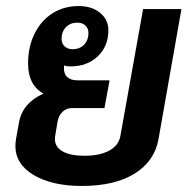

<svg xmlns="http://www.w3.org/2000/svg" viewBox="-20 -606 627 636"><path d="M581 -576 505 -145Q492 -72 426 -31Q360 10 251 10Q153 10 92 -26Q31 -62 31 -123Q31 -131 33 -145L43 -201Q55 -265 124 -296Q73 -324 73 -396Q73 -451 94.5 -494.5Q116 -538 154 -562Q192 -586 241 -586Q284 -586 311.5 -563.5Q339 -541 339 -506Q339 -453 304 -419.5Q269 -386 213 -386Q201 -386 192 -389Q190 -363 202 -351.5Q214 -340 235 -340H343L326 -248H218Q200 -248 187.5 -236Q175 -224 171 -205L163 -157Q162 -153 162 -145Q162 -119 187.5 -104.5Q213 -90 260 -90Q311 -90 342.5 -107.5Q374 -125 379 -157L454 -576ZM184 -478Q184 -462 194 -452.5Q204 -443 221 -443Q244 -443 258.5 -458Q273 -473 273 -496Q273 -512 263 -521.5Q253 -531 236 -531Q213 -531 198.5 -516Q184 -501 184 -478Z"/></svg>

Font: Sarabun
Style: Bold Italic
Weight: 700
Italic angle: -10°
Designer: Suppakit Chalermlarp | Katatrad Co.,Ltd.
Foundry: Cadson Demak Co.,Ltd.
Version: Version 1.000; ttfautohint (v1.6)